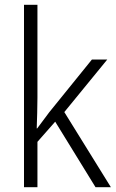

<svg xmlns="http://www.w3.org/2000/svg" viewBox="-20 -780 485 800"><path d="M136 -373Q136 -342 135 -309.5Q134 -277 133 -245H135Q147 -261 160 -278.5Q173 -296 185 -312L363 -532H427L248 -313L442 0H378L210 -273L136 -189V0H80V-760H136Z"/></svg>

Font: Noto Sans Arabic SemCond Light
Style: Regular
Weight: 300
Width: 4
Designer: Monotype Design Team, Nadine Chahine, Nizar Qandah and Khaled Hosny
Foundry: Monotype Imaging Inc.
Version: Version 2.012; ttfautohint (v1.8.4.7-5d5b)